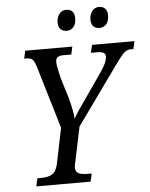

<svg xmlns="http://www.w3.org/2000/svg" viewBox="-60 -958 789 1007"><g transform="rotate(-5 334.5 -454.5)"><path d="M99 -42H120Q156 -42 177.5 -55Q199 -68 208 -109L246 -295L149 -620Q139 -652 129.5 -662.5Q120 -673 96 -673H85L94 -714H342L333 -673H289Q251 -673 251 -643Q251 -620 260.5 -582Q270 -544 272 -537L299 -450Q319 -375 321 -336Q338 -368 389 -439L477 -566Q513 -616 513 -648Q513 -661 502.5 -667Q492 -673 468 -673H436L446 -714H669L660 -673H643Q624 -673 607 -655.5Q590 -638 558 -593L343 -293L305 -111Q300 -94 300 -81Q300 -58 316.5 -50Q333 -42 364 -42H385L376 0H90ZM276 -846Q276 -874 290 -891.5Q304 -909 327 -909Q347 -909 358.5 -897Q370 -885 370 -862Q370 -830 355.5 -814.5Q341 -799 321 -799Q300 -799 288 -811Q276 -823 276 -846ZM449 -846Q449 -874 463 -891.5Q477 -909 499 -909Q519 -909 531 -897Q543 -885 543 -862Q543 -830 528.5 -814.5Q514 -799 493 -799Q472 -799 460.5 -811Q449 -823 449 -846Z"/></g></svg>

Font: Noto Serif Narrow
Style: Italic
Weight: 400
Width: 4
Italic angle: -12°
Designer: Monotype Design Team
Foundry: Monotype Imaging Inc.
Version: Version 1.001